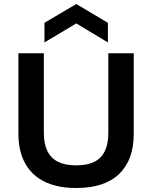

<svg xmlns="http://www.w3.org/2000/svg" viewBox="-20 -926 760 959"><path d="M361 13Q302 13 256 1Q210 -11 175.5 -34Q141 -57 118 -90Q95 -123 83.5 -165Q72 -207 72 -256V-660H199V-261Q199 -207 217 -171Q235 -135 270.5 -117.5Q306 -100 360 -100Q415 -100 450.5 -117.5Q486 -135 503.5 -171Q521 -207 521 -261V-660H648V-256Q648 -128 575.5 -57.5Q503 13 361 13ZM202 -714V-812L361 -906L519 -812V-714L361 -809Z"/></svg>

Font: Bricolage Grotesque 17pt SemiBold
Style: Regular
Weight: 600
Version: Version 1.001;gftools[0.9.33.dev8+g029e19f]